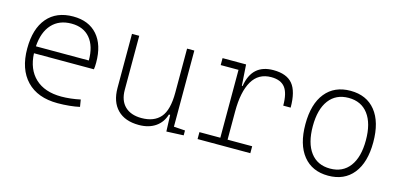

<svg xmlns="http://www.w3.org/2000/svg" viewBox="-54 -846 2452 1174"><g transform="rotate(15 1172.0 -258.5)"><path d="M338.4 9.8Q211.9 9.8 142.6 -62.5Q73.2 -134.8 73.2 -265.6Q73.2 -390.6 131.3 -459Q189.5 -527.3 295.4 -527.3Q394 -527.3 448.5 -465.3Q502.9 -403.3 502.9 -291Q502.9 -263.7 500 -248H120.6Q125 -147 184.8 -91.1Q244.6 -35.2 350.1 -35.2Q377.4 -35.2 409.7 -38.8Q441.9 -42.5 470.2 -48.8L477.5 -3.9Q449.7 2.4 412.8 6.1Q376 9.8 338.4 9.8ZM121.1 -292H456.1Q456.1 -382.8 414.3 -432.6Q372.6 -482.4 296.4 -482.4Q218.3 -482.4 172.6 -432.6Q127 -382.8 121.1 -292Z M852.5 9.8Q764.6 9.8 716.8 -38.8Q668.9 -87.4 668.9 -175.8V-517.6H714.8V-175.8Q714.8 -107.9 752.4 -71.5Q790 -35.2 857.4 -35.2Q936.5 -35.2 977.1 -82Q1017.6 -128.9 1017.6 -239.3V-517.6H1063.5V-35.6L1134.8 -30.8V0L1026.4 4.9L1022.5 -99.6H1014.6Q999.5 -47.9 957.3 -19Q915 9.8 852.5 9.8Z M1400.9 -222.7V-43.9H1556.6V0H1222.7V-43.9H1355V-473.6H1242.2V-517.6H1391.1L1399.9 -384.8H1404.8Q1427.2 -527.3 1562.5 -527.3Q1646.5 -527.3 1684.6 -481.4Q1722.7 -435.5 1722.7 -333H1675.8Q1675.8 -412.1 1648.4 -447.3Q1621.1 -482.4 1560.5 -482.4Q1480 -482.4 1440.4 -414.8Q1400.9 -347.2 1400.9 -222.7Z M2050.8 9.8Q1949.2 9.8 1892.6 -60.5Q1835.9 -130.9 1835.9 -258.8Q1835.9 -387.2 1892.6 -457.3Q1949.2 -527.3 2050.8 -527.3Q2152.8 -527.3 2209.2 -457.3Q2265.6 -387.2 2265.6 -258.8Q2265.6 -130.9 2209.2 -60.5Q2152.8 9.8 2050.8 9.8ZM2050.8 -35.2Q2130.9 -35.2 2174.8 -93.5Q2218.8 -151.9 2218.8 -258.8Q2218.8 -365.7 2174.8 -424.1Q2130.9 -482.4 2050.8 -482.4Q1970.7 -482.4 1926.8 -424.1Q1882.8 -365.7 1882.8 -258.8Q1882.8 -151.9 1926.8 -93.5Q1970.7 -35.2 2050.8 -35.2Z"/></g></svg>

Font: Cascadia Code NF ExtraLight
Style: Regular
Weight: 200
Monospace: yes
Designer: Aaron Bell
Foundry: Saja Typeworks
Version: Version 2404.023; ttfautohint (v1.8.4)